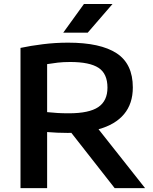

<svg xmlns="http://www.w3.org/2000/svg" viewBox="-20 -968 788 988"><path d="M85.5 0V-721.5Q136.5 -732.5 200.8 -740.5Q265 -748.5 330.5 -748.5Q496.5 -748.5 580 -694Q663.5 -639.5 663.5 -518Q663.5 -434.5 618.2 -380.5Q573 -326.5 487 -303L726.5 0H570L347 -284.5Q338 -284 329 -284Q300 -284 275 -285.2Q250 -286.5 222.5 -288.5V0ZM334.5 -385Q438.5 -385 485.8 -417Q533 -449 533 -517Q533 -589 487 -619Q441 -649 341.5 -649Q306 -649 277.8 -645.8Q249.5 -642.5 222.5 -638V-391Q252 -388 276.8 -386.5Q301.5 -385 334.5 -385ZM305.5 -800 412 -947.5H559L431.5 -800Z"/></svg>

Font: Encode Sans Expanded SemiBold
Style: Regular
Weight: 600
Width: 7
Designer: Multiple Designers
Foundry: Impallari Type
Version: Version 3.000; ttfautohint (v1.8.3) -l 8 -r 50 -G 200 -x 14 